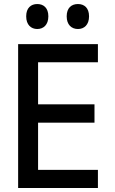

<svg xmlns="http://www.w3.org/2000/svg" viewBox="-20 -933 570 953"><path d="M367 -789C398 -789 422 -810 422 -852C422 -894 398 -913 367 -913C335 -913 311 -894 311 -852C311 -810 335 -789 367 -789ZM165 -789C196 -789 220 -810 220 -852C220 -894 196 -913 165 -913C134 -913 110 -894 110 -852C110 -810 134 -789 165 -789ZM70 0H466V-90H169V-324H449V-415H169V-624H466V-714H70Z"/></svg>

Font: Noto Sans Mono Condensed Medium
Style: Regular
Weight: 500
Width: 3
Designer: Monotype Design Team
Foundry: Monotype Imaging Inc.
Version: Version 2.014